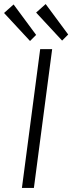

<svg xmlns="http://www.w3.org/2000/svg" viewBox="-63 -926 356 946"><path d="M135 -684H194L104 0H45ZM-43 -862 4 -904 115 -754 85 -724ZM115 -864 162 -906 273 -756 243 -726Z"/></svg>

Font: Bellota
Style: Italic
Weight: 400
Italic angle: -7.5°
Designer: Kemie Guaida
Foundry: Kemie Guaida
Version: Version 4.001